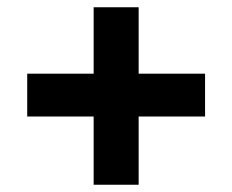

<svg xmlns="http://www.w3.org/2000/svg" viewBox="-20 -549 640 529"><path d="M238 -40V-228H55V-346H238V-529H362V-346H545V-228H362V-40Z"/></svg>

Font: Mulish Black
Style: Regular
Weight: 900
Designer: Vernon Adams
Foundry: Vernon Adams
Version: Version 3.603; ttfautohint (v1.8.3)